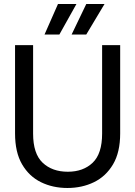

<svg xmlns="http://www.w3.org/2000/svg" viewBox="-20 -925 674 957"><path d="M316 12Q243 12 184 -17Q125 -46 90 -106Q55 -166 55 -260V-700H145V-259Q145 -159 192.5 -114Q240 -69 318 -69Q395 -69 442 -114Q489 -159 489 -259V-700H579V-260Q579 -166 543.5 -106Q508 -46 448.5 -17Q389 12 316 12ZM337 -753 410 -905H501L410 -753ZM202 -753 269 -905H361L276 -753Z"/></svg>

Font: HostGroteskRegular
Style: Regular
Weight: 400
Designer: Doukan Karapınar based on Poppins by Indian Type Foundry, Jonny Pinhorn
Foundry: Element Type
Version: Version 1.001; ttfautohint (v1.8.4.7-5d5b)